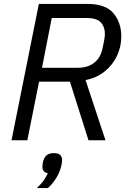

<svg xmlns="http://www.w3.org/2000/svg" viewBox="-20 -718 665 983"><path d="M180 -300 120 0H39L179 -698H428Q520 -698 560.5 -650.5Q601 -603 601 -531Q601 -478 578.5 -431Q556 -384 515 -351.5Q474 -319 418 -308L520 0H433L338 -300ZM195 -371H379Q429 -371 462 -396.5Q495 -422 505 -471Q510 -494 512.5 -507Q515 -520 516 -528.5Q517 -537 517 -545Q517 -581 496 -603.5Q475 -626 422 -626H245ZM256 66Q278 66 288 75.5Q298 85 298 102Q298 106 297.5 110.5Q297 115 295 126Q288 160 269 191.5Q250 223 225 245H169Q192 222 203.5 206Q215 190 225 169Q212 167 204.5 158.5Q197 150 197 136Q197 133 197.5 128Q198 123 200 112Q205 89 218 77.5Q231 66 256 66Z"/></svg>

Font: IBM Plex Sans
Style: Italic
Weight: 400
Italic angle: -11.31°
Designer: Mike Abbink, Paul van der Laan, Pieter van Rosmalen
Foundry: Bold Monday
Version: Version 3.201